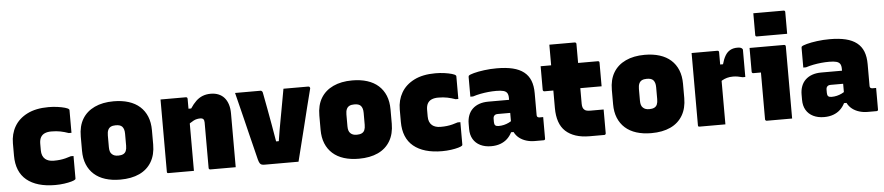

<svg xmlns="http://www.w3.org/2000/svg" viewBox="-45 -1101 6530 1419"><g transform="rotate(-5 3220.0 -391.5)"><path d="M317 -563Q352 -563 384 -558.5Q416 -554 438.5 -547.5Q461 -541 467 -534Q469 -533 469.5 -530.5Q470 -528 470 -526Q470 -484 470 -442.5Q470 -401 470 -359H450Q419 -370 389.5 -376Q360 -382 322 -382Q294 -382 274 -373.5Q254 -365 243.5 -346.5Q233 -328 233 -298V-250Q233 -228 239.5 -211.5Q246 -195 259 -184Q270 -175 285.5 -170Q301 -165 322 -165Q348 -165 369 -167.5Q390 -170 409.5 -175Q429 -180 450 -187H470Q470 -146 470 -104.5Q470 -63 470 -21Q470 -19 469.5 -17Q469 -15 467 -13Q461 -7 438.5 -0.5Q416 6 384 10.5Q352 15 317 15Q249 15 196 -0.5Q143 -16 106 -46.5Q69 -77 50.5 -122.5Q32 -168 32 -227V-319Q32 -389 64 -444Q96 -499 159.5 -531Q223 -563 317 -563Z M800 -564Q862 -564 911 -548.5Q960 -533 994 -502.5Q1028 -472 1046 -428Q1064 -384 1064 -326V-220Q1064 -145 1032.5 -91.5Q1001 -38 942 -10.5Q883 17 800 17Q738 17 689 1.5Q640 -14 606 -44.5Q572 -75 554 -119Q536 -163 536 -220V-326Q536 -403 567.5 -455.5Q599 -508 658.5 -536Q718 -564 800 -564ZM800 -386Q778 -386 764 -379Q750 -372 743 -356.5Q736 -341 736 -317V-229Q736 -211 740 -198Q744 -185 753 -177Q761 -169 772.5 -165Q784 -161 800 -161Q822 -161 836.5 -168Q851 -175 857.5 -190Q864 -205 864 -229V-317Q864 -336 860 -349Q856 -362 848 -371Q840 -379 828.5 -382.5Q817 -386 800 -386Z M1657 0Q1609 0 1562.5 0Q1516 0 1468 0Q1465 0 1462.5 -1.5Q1460 -3 1458.5 -5Q1457 -7 1457 -11Q1457 -67 1457 -123.5Q1457 -180 1457 -236.5Q1457 -293 1457 -349Q1457 -366 1450 -374Q1443 -382 1426 -382Q1415 -382 1402.5 -379.5Q1390 -377 1377.5 -370.5Q1365 -364 1351.5 -355Q1338 -346 1325 -332V-461H1367Q1388 -493 1410.5 -514.5Q1433 -536 1460 -546.5Q1487 -557 1520 -557Q1552 -557 1577.5 -546.5Q1603 -536 1620.5 -516Q1638 -496 1647.5 -466.5Q1657 -437 1657 -399Q1657 -347 1657 -297Q1657 -247 1657 -197.5Q1657 -148 1657 -98Q1657 -74 1657 -49.5Q1657 -25 1657 0ZM1347 0Q1320 0 1286 0Q1252 0 1218 0Q1184 0 1158 0Q1155 0 1153 -0.5Q1151 -1 1149.5 -2.5Q1148 -4 1147.5 -6Q1147 -8 1147 -11Q1147 -66 1147 -120.5Q1147 -175 1147 -230Q1147 -285 1147 -339.5Q1147 -394 1147 -449Q1147 -476 1147 -501Q1147 -526 1147 -547Q1176 -547 1210.5 -547Q1245 -547 1278.5 -547Q1312 -547 1336 -547Q1340 -547 1342 -545.5Q1344 -544 1345.5 -541.5Q1347 -539 1347 -535Q1347 -447 1347 -357.5Q1347 -268 1347 -178.5Q1347 -89 1347 0Z M1888 -547Q1893 -547 1896 -545Q1899 -543 1901.5 -539.5Q1904 -536 1905 -530Q1916 -473 1927 -413.5Q1938 -354 1949 -292Q1960 -230 1971 -164H1991Q1997 -205 2004 -244.5Q2011 -284 2018 -322Q2025 -360 2032 -398Q2039 -436 2045.5 -472.5Q2052 -509 2059 -547Q2105 -547 2151 -547Q2197 -547 2242 -547Q2248 -547 2251 -544.5Q2254 -542 2255.5 -537.5Q2257 -533 2255 -528Q2238 -462 2221.5 -396Q2205 -330 2189 -264Q2173 -198 2156 -132Q2139 -66 2123 0Q2056 0 1990.5 0Q1925 0 1871 0Q1858 0 1849.5 -3Q1841 -6 1835.5 -15Q1830 -24 1825 -42Q1814 -87 1802 -135Q1790 -183 1777.5 -233.5Q1765 -284 1752.5 -336Q1740 -388 1726.5 -441Q1713 -494 1700 -547Q1747 -547 1794 -547Q1841 -547 1888 -547Z M2570 -564Q2632 -564 2681 -548.5Q2730 -533 2764 -502.5Q2798 -472 2816 -428Q2834 -384 2834 -326V-220Q2834 -145 2802.5 -91.5Q2771 -38 2712 -10.5Q2653 17 2570 17Q2508 17 2459 1.5Q2410 -14 2376 -44.5Q2342 -75 2324 -119Q2306 -163 2306 -220V-326Q2306 -403 2337.5 -455.5Q2369 -508 2428.5 -536Q2488 -564 2570 -564ZM2570 -386Q2548 -386 2534 -379Q2520 -372 2513 -356.5Q2506 -341 2506 -317V-229Q2506 -211 2510 -198Q2514 -185 2523 -177Q2531 -169 2542.5 -165Q2554 -161 2570 -161Q2592 -161 2606.5 -168Q2621 -175 2627.5 -190Q2634 -205 2634 -229V-317Q2634 -336 2630 -349Q2626 -362 2618 -371Q2610 -379 2598.5 -382.5Q2587 -386 2570 -386Z M3187 -563Q3222 -563 3254 -558.5Q3286 -554 3308.5 -547.5Q3331 -541 3337 -534Q3339 -533 3339.5 -530.5Q3340 -528 3340 -526Q3340 -484 3340 -442.5Q3340 -401 3340 -359H3320Q3289 -370 3259.5 -376Q3230 -382 3192 -382Q3164 -382 3144 -373.5Q3124 -365 3113.5 -346.5Q3103 -328 3103 -298V-250Q3103 -228 3109.5 -211.5Q3116 -195 3129 -184Q3140 -175 3155.5 -170Q3171 -165 3192 -165Q3218 -165 3239 -167.5Q3260 -170 3279.5 -175Q3299 -180 3320 -187H3340Q3340 -146 3340 -104.5Q3340 -63 3340 -21Q3340 -19 3339.5 -17Q3339 -15 3337 -13Q3331 -7 3308.5 -0.5Q3286 6 3254 10.5Q3222 15 3187 15Q3119 15 3066 -0.5Q3013 -16 2976 -46.5Q2939 -77 2920.5 -122.5Q2902 -168 2902 -227V-319Q2902 -389 2934 -444Q2966 -499 3029.5 -531Q3093 -563 3187 -563Z M3906 -352Q3906 -332 3906 -312Q3906 -292 3906 -271.5Q3906 -251 3906 -230.5Q3906 -210 3906 -190Q3906 -184 3908.5 -179Q3911 -174 3917 -173Q3918 -172 3920 -171.5Q3922 -171 3925 -171Q3926 -171 3927 -171Q3928 -171 3930 -171H3953Q3953 -131 3953 -91Q3953 -51 3953 -11Q3953 -6 3950 -3Q3947 0 3942 0Q3937 0 3914.5 0Q3892 0 3875 0Q3843 0 3813.5 -9Q3784 -18 3761.5 -35.5Q3739 -53 3726 -79Q3713 -105 3713 -140Q3713 -173 3713 -206Q3713 -239 3713 -272Q3713 -283 3713 -293Q3713 -303 3713 -313.5Q3713 -324 3713 -334Q3713 -357 3705 -370Q3697 -383 3678 -388.5Q3659 -394 3624 -394Q3594 -394 3564.5 -391Q3535 -388 3506.5 -382.5Q3478 -377 3450 -368H3430Q3430 -405 3430 -441.5Q3430 -478 3430 -514Q3430 -518 3431 -520.5Q3432 -523 3433 -524Q3440 -531 3471.5 -539.5Q3503 -548 3548.5 -554Q3594 -560 3642 -560Q3711 -560 3760.5 -548Q3810 -536 3842.5 -510.5Q3875 -485 3890.5 -446Q3906 -407 3906 -352ZM3587 -166Q3587 -149 3594.5 -141.5Q3602 -134 3619 -134Q3640 -134 3659 -138.5Q3678 -143 3695.5 -151.5Q3713 -160 3730 -173L3739 -80H3707Q3693 -52 3671.5 -32Q3650 -12 3620 -1Q3590 10 3552 10Q3506 10 3471.5 -7Q3437 -24 3418.5 -55.5Q3400 -87 3400 -131V-170Q3400 -204 3410.5 -232Q3421 -260 3441.5 -279.5Q3462 -299 3491.5 -309.5Q3521 -320 3559 -320Q3597 -320 3632.5 -320Q3668 -320 3697.5 -320Q3727 -320 3750 -320Q3758 -320 3762 -310Q3766 -300 3767.5 -279Q3769 -258 3769 -223Q3744 -223 3719.5 -223Q3695 -223 3670 -223Q3645 -223 3621 -223Q3612 -223 3606 -221Q3600 -219 3595 -214Q3591 -210 3589 -204Q3587 -198 3587 -190Z M3967 -547H4392Q4397 -547 4400 -544Q4403 -541 4403 -536Q4403 -513 4403 -480.5Q4403 -448 4403 -415.5Q4403 -383 4403 -360H3978Q3976 -360 3974 -361Q3972 -362 3970.5 -363.5Q3969 -365 3968 -367Q3967 -369 3967 -371Q3967 -394 3967 -426.5Q3967 -459 3967 -491.5Q3967 -524 3967 -547ZM4403 -188Q4403 -144 4403 -99.5Q4403 -55 4403 -11Q4403 -7 4400 -3.5Q4397 0 4392 0Q4379 0 4365 0Q4351 0 4337.5 0Q4324 0 4310 0Q4296 0 4283 0Q4225 0 4180.5 -14.5Q4136 -29 4105.5 -57Q4075 -85 4060 -128.5Q4045 -172 4045 -230Q4045 -276 4045 -321.5Q4045 -367 4045 -413Q4045 -459 4045 -504.5Q4045 -550 4045 -596Q4045 -622 4045 -648Q4045 -674 4045 -700Q4092 -700 4139.5 -700Q4187 -700 4234 -700Q4237 -700 4239.5 -698.5Q4242 -697 4243.5 -694.5Q4245 -692 4245 -689Q4245 -633 4245 -578Q4245 -523 4245 -467Q4245 -411 4245 -356Q4245 -301 4245 -245Q4245 -229 4248.5 -218Q4252 -207 4260 -200Q4267 -193 4278.5 -190.5Q4290 -188 4306 -188Q4319 -188 4332.5 -188Q4346 -188 4359 -188Q4372 -188 4385 -188Z M4740 -564Q4802 -564 4851 -548.5Q4900 -533 4934 -502.5Q4968 -472 4986 -428Q5004 -384 5004 -326V-220Q5004 -145 4972.5 -91.5Q4941 -38 4882 -10.5Q4823 17 4740 17Q4678 17 4629 1.5Q4580 -14 4546 -44.5Q4512 -75 4494 -119Q4476 -163 4476 -220V-326Q4476 -403 4507.5 -455.5Q4539 -508 4598.5 -536Q4658 -564 4740 -564ZM4740 -386Q4718 -386 4704 -379Q4690 -372 4683 -356.5Q4676 -341 4676 -317V-229Q4676 -211 4680 -198Q4684 -185 4693 -177Q4701 -169 4712.5 -165Q4724 -161 4740 -161Q4762 -161 4776.5 -168Q4791 -175 4797.5 -190Q4804 -205 4804 -229V-317Q4804 -336 4800 -349Q4796 -362 4788 -371Q4780 -379 4768.5 -382.5Q4757 -386 4740 -386Z M5263 -444H5311Q5321 -481 5336 -506.5Q5351 -532 5373.5 -544.5Q5396 -557 5427 -557Q5443 -557 5451 -554Q5459 -551 5462 -547Q5465 -545 5466 -542.5Q5467 -540 5467 -535Q5467 -528 5467 -504.5Q5467 -481 5467 -450Q5467 -419 5467 -388.5Q5467 -358 5467 -336H5447Q5429 -341 5411.5 -344Q5394 -347 5376 -347Q5352 -347 5332 -341.5Q5312 -336 5295 -326Q5278 -316 5263 -302ZM5290 0Q5264 0 5229 0Q5194 0 5159 0Q5124 0 5098 0Q5095 0 5093 -0.5Q5091 -1 5089.5 -2.5Q5088 -4 5087.5 -6Q5087 -8 5087 -11Q5087 -29 5087 -65.5Q5087 -102 5087 -149.5Q5087 -197 5087 -249.5Q5087 -302 5087 -353.5Q5087 -405 5087 -449Q5087 -476 5087 -501Q5087 -526 5087 -547Q5116 -547 5151.5 -547Q5187 -547 5221.5 -547Q5256 -547 5279 -547Q5283 -547 5285 -545.5Q5287 -544 5288.5 -542Q5290 -540 5290 -536Q5290 -482 5290 -428.5Q5290 -375 5290 -321.5Q5290 -268 5290 -214.5Q5290 -161 5290 -107.5Q5290 -54 5290 0Z M5585 -11Q5585 -40 5585 -75Q5585 -110 5585 -147.5Q5585 -185 5585 -222.5Q5585 -260 5585 -294.5Q5585 -329 5585 -359H5573Q5568 -359 5562.5 -359Q5557 -359 5551 -359Q5545 -359 5539.5 -359Q5534 -359 5528 -359Q5524 -359 5520.5 -362Q5517 -365 5517 -370Q5517 -414 5517 -458.5Q5517 -503 5517 -547Q5541 -547 5567.5 -547Q5594 -547 5621 -547Q5648 -547 5674.5 -547Q5701 -547 5726 -547Q5751 -547 5774 -547Q5777 -547 5779.5 -545.5Q5782 -544 5783.5 -541.5Q5785 -539 5785 -535Q5785 -483 5785 -426.5Q5785 -370 5785 -313.5Q5785 -257 5785 -201Q5785 -145 5785 -92Q5785 -77 5785 -61.5Q5785 -46 5785 -31Q5785 -16 5785 0Q5737 0 5690.5 0Q5644 0 5596 0Q5592 0 5588.5 -3.5Q5585 -7 5585 -11ZM5567 -800Q5588 -800 5617.5 -800Q5647 -800 5679.5 -800Q5712 -800 5741.5 -800Q5771 -800 5792 -800Q5797 -800 5800 -797Q5803 -794 5803 -789V-627Q5782 -627 5752.5 -627Q5723 -627 5690.5 -627Q5658 -627 5628.5 -627Q5599 -627 5578 -627Q5573 -627 5570 -630Q5567 -633 5567 -638Z M6376 -352Q6376 -332 6376 -312Q6376 -292 6376 -271.5Q6376 -251 6376 -230.5Q6376 -210 6376 -190Q6376 -184 6378.5 -179Q6381 -174 6387 -173Q6388 -172 6390 -171.5Q6392 -171 6395 -171Q6396 -171 6397 -171Q6398 -171 6400 -171H6423Q6423 -131 6423 -91Q6423 -51 6423 -11Q6423 -6 6420 -3Q6417 0 6412 0Q6407 0 6384.5 0Q6362 0 6345 0Q6313 0 6283.5 -9Q6254 -18 6231.5 -35.5Q6209 -53 6196 -79Q6183 -105 6183 -140Q6183 -173 6183 -206Q6183 -239 6183 -272Q6183 -283 6183 -293Q6183 -303 6183 -313.5Q6183 -324 6183 -334Q6183 -357 6175 -370Q6167 -383 6148 -388.5Q6129 -394 6094 -394Q6064 -394 6034.5 -391Q6005 -388 5976.5 -382.5Q5948 -377 5920 -368H5900Q5900 -405 5900 -441.5Q5900 -478 5900 -514Q5900 -518 5901 -520.5Q5902 -523 5903 -524Q5910 -531 5941.5 -539.5Q5973 -548 6018.5 -554Q6064 -560 6112 -560Q6181 -560 6230.5 -548Q6280 -536 6312.5 -510.5Q6345 -485 6360.5 -446Q6376 -407 6376 -352ZM6057 -166Q6057 -149 6064.5 -141.5Q6072 -134 6089 -134Q6110 -134 6129 -138.5Q6148 -143 6165.5 -151.5Q6183 -160 6200 -173L6209 -80H6177Q6163 -52 6141.5 -32Q6120 -12 6090 -1Q6060 10 6022 10Q5976 10 5941.5 -7Q5907 -24 5888.5 -55.5Q5870 -87 5870 -131V-170Q5870 -204 5880.5 -232Q5891 -260 5911.5 -279.5Q5932 -299 5961.5 -309.5Q5991 -320 6029 -320Q6067 -320 6102.5 -320Q6138 -320 6167.5 -320Q6197 -320 6220 -320Q6228 -320 6232 -310Q6236 -300 6237.5 -279Q6239 -258 6239 -223Q6214 -223 6189.5 -223Q6165 -223 6140 -223Q6115 -223 6091 -223Q6082 -223 6076 -221Q6070 -219 6065 -214Q6061 -210 6059 -204Q6057 -198 6057 -190Z"/></g></svg>

Font: Recursive Black
Style: Regular
Weight: 900
Version: Version 1.085